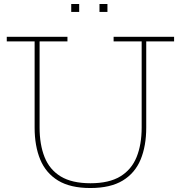

<svg xmlns="http://www.w3.org/2000/svg" viewBox="-20 -937 909 965"><path d="M551 -752H855V-729H715V-296Q715 -203.5 686.8 -135.2Q658.5 -67 596.8 -29.5Q535 8 434 8Q333.5 8 272 -29.5Q210.5 -67 182.2 -135.2Q154 -203.5 154 -296V-729H14V-752H319V-729H179V-296Q179 -210.5 204 -147.5Q229 -84.5 285.2 -50.2Q341.5 -16 435 -16Q528 -16 584.5 -50.2Q641 -84.5 666.5 -147.5Q692 -210.5 692 -296V-729H551ZM338 -917H378V-877H338ZM480 -917H520V-877H480Z"/></svg>

Font: Hepta Slab ExtraLight
Style: Regular
Weight: 200
Designer: Michael LaGattuta
Foundry: Michael LaGattuta
Version: Version 1.100